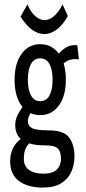

<svg xmlns="http://www.w3.org/2000/svg" viewBox="-20 -676 390 869"><path d="M162 -155Q138 -155 118 -164Q106 -144 106 -128Q106 -106 125.5 -96Q145 -86 201 -86Q269 -86 293 -53.5Q317 -21 317 32Q317 69 303 101Q289 133 257.5 153Q226 173 174 173Q105 173 65.5 143Q26 113 26 54Q26 18 40 -7.5Q54 -33 74 -47Q49 -69 49 -110Q49 -132 58.5 -152.5Q68 -173 82 -192Q46 -235 46 -315Q46 -388 77.5 -432Q109 -476 162 -476Q215 -476 246 -433Q264 -454 284 -464Q304 -474 330 -471L337 -407Q317 -410 300 -406Q283 -402 268 -389Q278 -356 278 -315Q278 -241 246 -198Q214 -155 162 -155ZM162 -218Q190 -218 204 -244Q218 -270 218 -315Q218 -360 204 -386Q190 -412 162 -412Q134 -412 120 -386Q106 -360 106 -315Q106 -271 120 -244.5Q134 -218 162 -218ZM88 44Q88 77 112 93.5Q136 110 176 110Q218 110 237 91.5Q256 73 256 43Q256 11 242 -3.5Q228 -18 187 -18Q165 -18 146.5 -20Q128 -22 112 -27Q99 -13 93.5 3Q88 19 88 44ZM181 -522Q122 -522 73 -601L104 -656Q118 -623 138.5 -604Q159 -585 182 -585Q203 -585 223.5 -602Q244 -619 263 -656L287 -604Q267 -566 239 -544Q211 -522 181 -522Z"/></svg>

Font: Inconsolata ExtraCondensed Medium
Style: Regular
Weight: 500
Width: 2
Monospace: yes
Designer: Raph Levien, Cyreal, Brenton Simpson
Foundry: Raph Levien, Cyreal, Google
Version: Version 3.001; ttfautohint (v1.8.2.53-6de2)